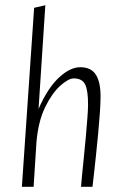

<svg xmlns="http://www.w3.org/2000/svg" viewBox="-20 -717 468 737"><path d="M64 0 111 -687 154 -697 128 -299Q163 -379 206 -419Q249 -459 288 -459Q329 -459 347.5 -431Q366 -403 366 -347Q366 -323 363.5 -286Q361 -249 357 -206Q353 -163 348.5 -121.5Q344 -80 340.5 -47.5Q337 -15 335 0H291Q292 -14 295 -45Q298 -76 302 -114.5Q306 -153 309.5 -192.5Q313 -232 315.5 -265Q318 -298 318 -316Q318 -371 306.5 -393.5Q295 -416 263 -416Q243 -416 211.5 -388Q180 -360 153.5 -306Q127 -252 120 -172L109 0Z"/></svg>

Font: Ancizar Sans Thin
Style: Italic
Weight: 100
Italic angle: -4°
Designer: Cesar Puertas, Viviana Monsalve, Julian Moncada, Julian Prieto, Jose Castro, Mariel Hernandez, Felipe Aragon, Sara Alarc
Version: Version 8.100